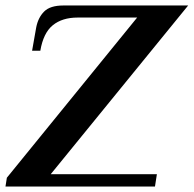

<svg xmlns="http://www.w3.org/2000/svg" viewBox="-37 -680 706 700"><path d="M-12 -32 463 -616H246Q190 -616 155.5 -588Q121 -560 110 -495H80L95 -580Q102 -616 124 -638Q146 -660 194 -660H649L148 -45H535L528 0H-17Z"/></svg>

Font: Philosopher
Style: Bold Italic
Weight: 700
Italic angle: -10°
Designer: Jovanny Lemonad
Foundry: Jovanny Lemonad
Version: Version 2.000